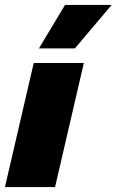

<svg xmlns="http://www.w3.org/2000/svg" viewBox="-30 -754 470 774"><path d="M232 -734H420L272 -559H127ZM308 -500 192 0H-10L106 -500Z"/></svg>

Font: Elaine Sans ExtraBold
Style: Italic
Weight: 800
Italic angle: -13°
Designer: Wei Huang
Foundry: Wei Huang
Version: Version 2.001;December 24, 2019;FontCreator 12.0.0.2547 64-b